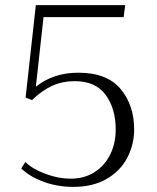

<svg xmlns="http://www.w3.org/2000/svg" viewBox="-20 -720 613 750"><path d="M63 -62 79 -87Q108 -59 158.5 -40.5Q209 -22 255 -22Q310 -22 350 -48Q390 -74 411 -117.5Q432 -161 432 -214Q432 -295 393 -349Q354 -403 272 -403Q223 -403 183 -384.5Q143 -366 105 -329L80 -339L120 -700H469L463 -653H150L120 -381Q188 -436 286 -436Q398 -436 451 -372.5Q504 -309 504 -215Q504 -154 476.5 -102.5Q449 -51 395.5 -20.5Q342 10 267 10Q204 10 150 -10Q96 -30 63 -62Z"/></svg>

Font: Trirong Light
Style: Regular
Weight: 300
Designer: Katatrad Team
Foundry: CadsonDemak
Version: Version 1.001